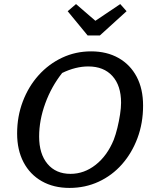

<svg xmlns="http://www.w3.org/2000/svg" viewBox="-20 -912 753 942"><path d="M321 10Q243 10 185 -23Q127 -56 95.5 -116Q64 -176 64 -257Q64 -341 92 -414.5Q120 -488 169.5 -543Q219 -598 285 -629Q351 -660 427 -660Q504 -660 561.5 -627.5Q619 -595 650.5 -535.5Q682 -476 682 -394Q682 -308 654.5 -234.5Q627 -161 578.5 -106Q530 -51 464 -20.5Q398 10 321 10ZM326 -59Q393 -59 449.5 -103.5Q506 -148 538 -226Q548 -252 556 -285Q564 -318 569 -350.5Q574 -383 574 -408Q574 -492 531.5 -539Q489 -586 413 -586Q351 -586 285 -554Q232 -487 202 -404.5Q172 -322 172 -242Q172 -157 213 -108Q254 -59 326 -59ZM410 -738 312 -857 353 -892 448 -810 570 -892 601 -857 470 -738Z"/></svg>

Font: Piazzolla Medium
Style: Italic
Weight: 500
Italic angle: -11.3°
Designer: Juan Pablo del Peral
Foundry: Huerta Tipografica
Version: Version 1.330